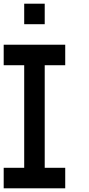

<svg xmlns="http://www.w3.org/2000/svg" viewBox="-20 -1020 484 1040"><path d="M333.3 -777.8V-666.7H222.2V-111.1H333.3V0H0V-111.1H111.1V-666.7H0V-777.8ZM222.2 -888.9H111.1V-1000H222.2Z"/></svg>

Font: Pixeloid Sans
Style: Regular
Weight: 400
Designer: GGBotNet
Foundry: GGBotNet
Version: 0.5